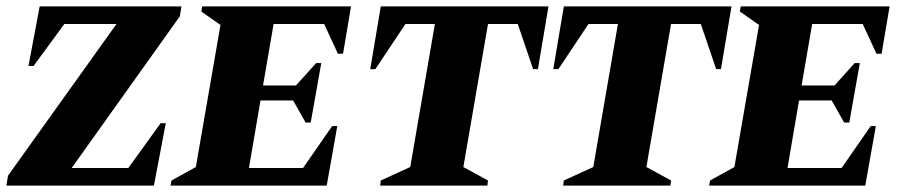

<svg xmlns="http://www.w3.org/2000/svg" viewBox="-30 -580 2815 600"><path d="M-10 0 -5 -31 334 -505H171L75 -374H59L94 -560H537L532 -529L194 -55H371L472 -195H488L451 0Z M503 0 506 -16 582 -58 659 -502 599 -544 602 -560H1067L1042 -412H1026L983 -505H825L792 -313H895L958 -383H974L941 -197H925L886 -266H784L748 -55H917L1008 -186H1024L991 0Z M1158 0 1160 -16 1252 -58 1329 -505H1237L1143 -364H1127L1160 -560H1684L1651 -364H1636L1588 -505H1495L1418 -58L1495 -16L1493 0Z M1730 0 1732 -16 1824 -58 1901 -505H1809L1715 -364H1699L1732 -560H2256L2223 -364H2208L2160 -505H2067L1990 -58L2067 -16L2065 0Z M2186 0 2189 -16 2265 -58 2342 -502 2282 -544 2285 -560H2750L2725 -412H2709L2666 -505H2508L2475 -313H2578L2641 -383H2657L2624 -197H2608L2569 -266H2467L2431 -55H2600L2691 -186H2707L2674 0Z"/></svg>

Font: Spectral SC ExtraBold
Style: Italic
Weight: 800
Italic angle: -10°
Designer: Jean-Baptiste Levee
Foundry: Production Type
Version: Version 2.001